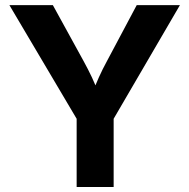

<svg xmlns="http://www.w3.org/2000/svg" viewBox="-20 -748 757 768"><path d="M286.6 0V-272.9L17.6 -727.5H191.4L314.5 -503.4Q332.5 -470.7 347.7 -438.5Q362.8 -406.2 378.4 -365.2H345.7Q360.8 -406.2 375.5 -438.7Q390.1 -471.2 407.7 -503.4L526.9 -727.5H699.7L434.6 -272.9V0Z"/></svg>

Font: Inter 20pt
Style: Bold
Weight: 700
Version: Version 4.001;git-66647c0bb